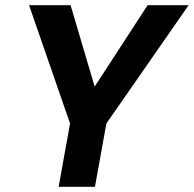

<svg xmlns="http://www.w3.org/2000/svg" viewBox="-20 -720 747 740"><path d="M206 0 250 -244 92 -700H252L352 -362L331 -365L549 -700H707L390 -244L346 0Z"/></svg>

Font: DM Sans 20pt ExtraBold
Style: Italic
Weight: 800
Italic angle: -10°
Version: Version 4.004;gftools[0.9.30]